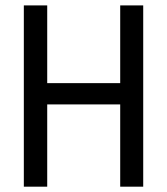

<svg xmlns="http://www.w3.org/2000/svg" viewBox="-20 -701 627 721"><path d="M431.4 0V-308.9H157.3V0H69.5V-680.7H157.3V-388.8H431.4V-680.7H517.8V0Z"/></svg>

Font: Puralecka Narrow
Style: Regular
Weight: 400
Designer: Hector Gatti, Marcela Romero, Pablo Cosgaya and Nicolas Silva
Version: Version 1.004;PS 001.004;hotconv 1.0.70;makeotf.lib2.5.58329